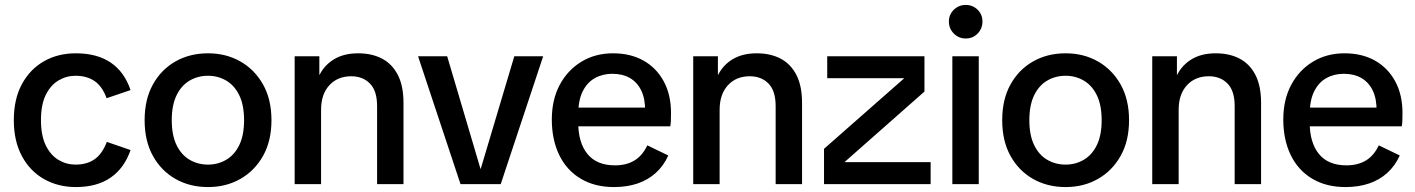

<svg xmlns="http://www.w3.org/2000/svg" viewBox="-20 -746 5734 778"><path d="M287 12Q216 12 159 -20Q102 -52 69 -113Q36 -174 36 -259Q36 -345 69 -405.5Q102 -466 158.5 -498Q215 -530 287 -530Q373 -530 428.5 -492.5Q484 -455 509 -381L412 -348Q394 -397 362.5 -418Q331 -439 286 -439Q249 -439 217 -420Q185 -401 165.5 -361.5Q146 -322 146 -259Q146 -197 165.5 -157Q185 -117 217 -98Q249 -79 286 -79Q332 -79 363 -100.5Q394 -122 413 -171L509 -138Q484 -65 428.5 -26.5Q373 12 287 12Z M823 12Q749 12 691 -21Q633 -54 599.5 -114.5Q566 -175 566 -259Q566 -343 599.5 -403.5Q633 -464 691 -497Q749 -530 823 -530Q896 -530 954 -497Q1012 -464 1046 -403.5Q1080 -343 1080 -259Q1080 -175 1046 -114.5Q1012 -54 954 -21Q896 12 823 12ZM823 -79Q863 -79 896.5 -98.5Q930 -118 949.5 -158Q969 -198 969 -259Q969 -320 949.5 -360Q930 -400 896.5 -419.5Q863 -439 823 -439Q782 -439 748.5 -419.5Q715 -400 695.5 -360Q676 -320 676 -259Q676 -198 695.5 -158Q715 -118 748.5 -98.5Q782 -79 823 -79Z M1508 0V-316Q1508 -378 1479 -407.5Q1450 -437 1403 -437Q1348 -437 1314.5 -400.5Q1281 -364 1281 -301V0H1174V-518H1274V-443H1275Q1296 -484 1335.5 -507Q1375 -530 1431 -530Q1487 -530 1528 -508.5Q1569 -487 1592 -442.5Q1615 -398 1615 -329V0Z M1846 0 1674 -518H1792L1927 -62H1928L2064 -518H2181L2009 0Z M2468 12Q2390 12 2333 -22Q2276 -56 2246 -118Q2216 -180 2216 -262Q2216 -342 2248 -402Q2280 -462 2336 -496Q2392 -530 2464 -530Q2535 -530 2587.5 -500.5Q2640 -471 2669.5 -416.5Q2699 -362 2699 -288Q2699 -273 2698.5 -258.5Q2698 -244 2696 -234H2272V-310H2630L2594 -294Q2595 -344 2579 -378Q2563 -412 2533 -429.5Q2503 -447 2461 -447Q2422 -447 2390.5 -429.5Q2359 -412 2341 -375.5Q2323 -339 2323 -282V-250Q2323 -168 2360.5 -122Q2398 -76 2472 -76Q2518 -76 2550.5 -95.5Q2583 -115 2603 -157L2688 -116Q2669 -74 2637.5 -45.5Q2606 -17 2563.5 -2.5Q2521 12 2468 12Z M3123 0V-316Q3123 -378 3094 -407.5Q3065 -437 3018 -437Q2963 -437 2929.5 -400.5Q2896 -364 2896 -301V0H2789V-518H2889V-443H2890Q2911 -484 2950.5 -507Q2990 -530 3046 -530Q3102 -530 3143 -508.5Q3184 -487 3207 -442.5Q3230 -398 3230 -329V0Z M3319 0V-143L3643 -428V-429H3332V-518H3726V-375L3403 -90V-89H3751V0Z M3839 0V-518H3946V0ZM3893 -590Q3865 -590 3845 -610Q3825 -630 3825 -659Q3825 -687 3845 -706.5Q3865 -726 3893 -726Q3922 -726 3941.5 -706.5Q3961 -687 3961 -659Q3961 -630 3941.5 -610Q3922 -590 3893 -590Z M4298 12Q4224 12 4166 -21Q4108 -54 4074.5 -114.5Q4041 -175 4041 -259Q4041 -343 4074.5 -403.5Q4108 -464 4166 -497Q4224 -530 4298 -530Q4371 -530 4429 -497Q4487 -464 4521 -403.5Q4555 -343 4555 -259Q4555 -175 4521 -114.5Q4487 -54 4429 -21Q4371 12 4298 12ZM4298 -79Q4338 -79 4371.5 -98.5Q4405 -118 4424.5 -158Q4444 -198 4444 -259Q4444 -320 4424.5 -360Q4405 -400 4371.5 -419.5Q4338 -439 4298 -439Q4257 -439 4223.5 -419.5Q4190 -400 4170.5 -360Q4151 -320 4151 -259Q4151 -198 4170.5 -158Q4190 -118 4223.5 -98.5Q4257 -79 4298 -79Z M4983 0V-316Q4983 -378 4954 -407.5Q4925 -437 4878 -437Q4823 -437 4789.5 -400.5Q4756 -364 4756 -301V0H4649V-518H4749V-443H4750Q4771 -484 4810.5 -507Q4850 -530 4906 -530Q4962 -530 5003 -508.5Q5044 -487 5067 -442.5Q5090 -398 5090 -329V0Z M5432 12Q5354 12 5297 -22Q5240 -56 5210 -118Q5180 -180 5180 -262Q5180 -342 5212 -402Q5244 -462 5300 -496Q5356 -530 5428 -530Q5499 -530 5551.5 -500.5Q5604 -471 5633.5 -416.5Q5663 -362 5663 -288Q5663 -273 5662.5 -258.5Q5662 -244 5660 -234H5236V-310H5594L5558 -294Q5559 -344 5543 -378Q5527 -412 5497 -429.5Q5467 -447 5425 -447Q5386 -447 5354.5 -429.5Q5323 -412 5305 -375.5Q5287 -339 5287 -282V-250Q5287 -168 5324.5 -122Q5362 -76 5436 -76Q5482 -76 5514.5 -95.5Q5547 -115 5567 -157L5652 -116Q5633 -74 5601.5 -45.5Q5570 -17 5527.5 -2.5Q5485 12 5432 12Z"/></svg>

Font: TikTok Sans 24pt Medium
Style: Regular
Weight: 500
Version: Version 4.000